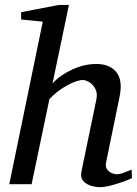

<svg xmlns="http://www.w3.org/2000/svg" viewBox="-20 -757 564 789"><path d="M522 -24.9Q513.7 -20.5 489.5 -11.5Q465.3 -2.4 437.3 4.9Q409.2 12.2 388.2 12.2Q376 12.2 356.4 7.1Q336.9 2 323.2 -12.2Q309.6 -26.4 314.9 -53.2L376 -348.1Q381.3 -374.5 371.6 -392.3Q361.8 -410.2 346.9 -419.2Q332 -428.2 320.8 -428.2Q296.9 -428.2 256.6 -406.5Q216.3 -384.8 183.1 -350.1L109.9 0H18.1L155.8 -668L66.9 -676.8V-707L223.1 -736.8H263.2L195.8 -414.1Q226.6 -447.8 276.1 -470.9Q325.7 -494.1 376 -494.1Q431.2 -494.1 458.3 -460.4Q485.4 -426.8 471.2 -358.9L416 -89.8Q412.1 -70.8 420.4 -60.3Q428.7 -49.8 440.4 -45.4Q452.1 -41 458 -41Q471.7 -41 487.8 -46.9Q503.9 -52.7 521 -60.1Z"/></svg>

Font: Charis
Style: Italic
Weight: 400
Italic angle: -11°
Designer: Walt Agee, Miriam Martin, Annie Olsen, Victor Gaultney, Lorna Priest, Alan Ward, Bob Hallissy, Martin Hosken, Sharon Cor
Foundry: SIL Global
Version: Version 7.000